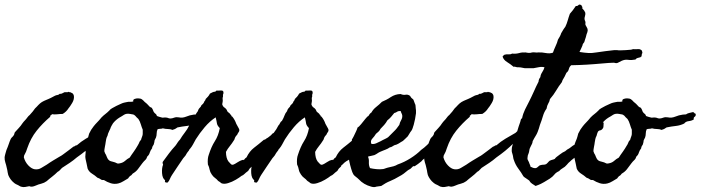

<svg xmlns="http://www.w3.org/2000/svg" viewBox="-50 -761 2992 820"><path d="M406.2 -224.6Q416 -212.4 415.5 -208Q415 -204.6 415 -197.3Q410.2 -191.9 407.2 -185.1Q404.8 -179.2 398.4 -173.8Q392.6 -169.9 388.2 -168.5Q382.3 -167 378.9 -162.1Q372.1 -159.7 369.1 -157.2Q365.7 -154.3 357.4 -155.3Q334 -131.8 315.9 -117.2Q297.9 -102.5 278.3 -88.9Q263.7 -76.2 247.6 -65.4Q231.4 -54.7 214.8 -43.9Q208.5 -37.6 206.1 -34.7Q202.6 -30.3 196.3 -27.3Q185.1 -16.1 172.4 -6.3Q166 -1.5 160.4 3.2Q154.8 7.8 149.4 12.7Q138.7 20.5 126.5 23.4Q113.8 26.4 103.5 31.2Q85 39.6 75.2 34.2L57.1 37.6Q49.8 39.1 39.1 36.1Q36.1 35.2 33.2 33.2Q31.7 32.2 30 31.2Q28.3 30.3 26.4 29.3Q16.6 25.4 11.2 21Q5.9 16.6 2 12.7Q-1 9.8 -4.9 4.4Q-8.8 -1 -10.7 -4.9Q-15.6 -12.7 -17.1 -23.9Q-18.6 -35.2 -21.5 -45.9Q-23.4 -55.7 -27.3 -67.4Q-30.8 -78.1 -30.3 -89.8Q-29.8 -93.8 -28.8 -97.7Q-27.8 -101.6 -26.9 -105L-22.5 -120.1Q-19.5 -127 -17.1 -133.3Q-14.6 -139.6 -12.7 -145.5Q-9.3 -156.2 -3.9 -168Q-1 -172.9 2.4 -175.8Q5.9 -178.7 8.8 -183.6Q10.3 -185.1 11.2 -189.5Q12.2 -194.3 13.7 -196.3L30.3 -214.4Q34.7 -219.2 38.6 -224.1Q42.5 -229 45.9 -234.4Q48.3 -237.8 51 -241Q53.7 -244.1 56.2 -246.6Q58.6 -249 61.3 -252.2Q64 -255.4 66.4 -258.8Q71.8 -266.1 74.7 -268.1Q77.1 -269.5 79.1 -272.5Q85 -278.3 89.8 -284.7Q94.7 -291 99.6 -297.9Q103 -301.3 106.7 -304.9Q110.4 -308.6 113.8 -312.5Q120.6 -319.8 128.9 -325.2Q138.2 -330.6 147 -334Q151.9 -335.9 156.7 -338.1Q161.6 -340.3 167 -342.8Q172.4 -345.2 176.3 -347.7Q180.2 -350.1 185.5 -352.5Q191.4 -355 196.3 -355.5Q200.7 -356 205.1 -360.4Q210.9 -359.4 215.8 -362.3Q220.7 -365.2 225.6 -367.2Q230.5 -367.7 234.9 -367.2Q239.3 -366.2 242.2 -369.1Q244.6 -367.2 248.5 -367.2Q252 -367.2 253.9 -365.2Q263.2 -362.8 265.6 -351.6Q267.6 -336.9 258.3 -321.3Q249 -305.7 242.2 -297.9Q233.9 -284.2 217.8 -274.4Q206.5 -274.4 193.8 -272.9Q180.7 -271.5 171.9 -273.4Q169.4 -269 166.5 -268.1Q162.6 -266.6 165 -262.7Q131.8 -234.4 106.4 -202.6Q81.1 -170.9 66.4 -127.9Q61 -110.4 56.6 -104Q51.8 -97.2 51.8 -88.9Q57.6 -68.4 71.3 -54.2Q85 -40 98.6 -38.1Q114.3 -36.1 126.5 -43.9Q139.2 -52.2 149.4 -57.6Q156.2 -62.5 163.1 -66.9Q169.9 -71.3 176.3 -75.2L204.1 -91.8Q208 -93.8 211.9 -96.2Q215.8 -98.6 219.7 -101.6Q231.4 -109.9 242.7 -118.7Q248 -122.6 253.2 -126.7Q258.3 -130.9 263.7 -134.8Q268.1 -135.3 271 -138.2Q273.4 -140.6 278.3 -140.6Q295.9 -156.2 316.4 -168.5Q336.9 -180.7 359.4 -193.4Q367.2 -201.2 373.5 -205.6Q379.9 -210 387.7 -217.8Q394.5 -217.8 397.5 -221.2Q400.4 -224.6 406.2 -224.6Z M820.3 -282.2Q825.2 -281.7 826.7 -278.3Q828.1 -275.4 832 -275.4Q834 -266.1 828.1 -262.5Q822.3 -258.8 824.2 -251Q815.4 -245.1 802.7 -243.7Q789.6 -242.2 783.2 -233.4Q766.1 -225.1 747.6 -223.1Q738.3 -222.2 728.3 -220.5Q718.3 -218.8 708 -216.8Q697.3 -209.5 694.8 -209Q691.4 -208.5 687.5 -206.1Q677.2 -210 667 -210Q656.7 -210 645.5 -212.9Q640.1 -210.9 634.3 -210.9Q628.4 -210.9 623 -209Q619.1 -200.2 619.1 -191.4Q619.1 -182.1 616.2 -173.8L610.4 -162.1L608.9 -152.8Q607.9 -147 606.4 -143.6Q604.5 -140.6 602.1 -136.7Q599.6 -132.8 599.6 -127.9Q592.8 -119.1 589.8 -109.9Q586.9 -99.1 579.1 -92.8Q576.2 -82.5 569.8 -77.1Q563.5 -71.3 557.6 -63.5Q546.9 -48.8 538.6 -38.1Q530.3 -27.3 516.6 -19.5Q511.7 -11.7 504.9 -8.8Q500 -3.9 497.1 1L477.5 12.7Q465.8 20 455.1 22.5Q438.5 26.4 422.9 21.5Q407.2 16.6 393.6 7.8Q384.3 8.8 379.4 4.4Q374.5 0.5 366.2 -2Q355.5 -11.7 342.8 -19.5Q329.6 -27.8 324.2 -41L319.8 -62.5Q317.9 -72.3 315.4 -82Q313.5 -90.3 314.9 -100.6Q316.4 -109.4 315.4 -120.1Q315.4 -125.5 315.4 -130.1Q315.4 -134.8 314.9 -138.2Q314.5 -145.5 319.3 -156.2Q322.3 -162.6 324.2 -168Q326.2 -173.3 327.1 -177.2Q328.1 -181.2 329.1 -184.8Q330.1 -188.5 331.1 -191.4Q332.5 -193.8 334 -196.5Q335.4 -199.2 336.9 -202.1Q338.4 -205.1 340.1 -207.8Q341.8 -210.4 343.8 -212.9Q349.6 -221.7 357.4 -230.5Q365.2 -239.3 373 -247.1Q378.4 -254.4 383.8 -259.8Q392.6 -268.6 400.4 -274.4Q408.2 -280.3 418 -290Q419.9 -293 422.9 -294.9L428.7 -298.8Q438.5 -304.7 446.8 -308.6Q455.1 -312.5 465.8 -317.4Q475.1 -321.8 481 -322.8Q484.9 -323.7 489 -324.5Q493.2 -325.2 498 -326.2H509.8Q515.1 -326.2 519.5 -328.1Q516.6 -335.9 526.4 -338.9Q536.1 -341.8 541 -340.8Q550.8 -340.8 556.6 -336.4Q562.5 -332 567.4 -326.2Q577.1 -319.3 588.9 -305.7Q591.3 -303.2 593.8 -302.7Q596.2 -302.2 598.6 -299.8Q602.5 -293.9 604 -289.1Q605.5 -283.2 610.4 -278.3Q613.3 -276.4 616.2 -273.4Q619.1 -270.5 620.1 -265.6Q630.4 -261.7 638.7 -259.8Q643.1 -257.8 648.9 -258.8Q654.3 -259.8 661.1 -258.8Q665.5 -258.3 669.9 -256.3Q673.8 -254.9 678.7 -254.9Q686 -255.4 694.8 -258.8Q703.1 -261.7 713.9 -259.8Q728.5 -256.3 744.6 -262.7Q760.7 -269.5 777.3 -271.5Q782.2 -271.5 784.2 -272Q786.1 -272.5 791 -272.5Q795.9 -276.4 803.7 -278.3Q811.5 -280.3 820.3 -282.2ZM541 -252.9Q531.2 -261.7 529.8 -264.2Q527.8 -267.1 526.4 -267.6Q522 -272 516.6 -272.5Q513.7 -272.9 511 -273.4Q508.3 -273.9 505.9 -274.4Q490.2 -277.3 480 -271Q475.1 -267.6 470 -264.6Q464.8 -261.7 460 -258.8Q444.3 -249 432.6 -234.4Q429.7 -229.5 426.3 -223.6Q422.9 -217.8 420.9 -210.9Q417 -203.1 414.1 -196.8Q411.1 -190.4 409.2 -181.6Q404.3 -172.4 403.3 -165.5Q402.8 -162.1 402.3 -159.4Q401.9 -156.7 401.4 -154.3Q400.9 -149.4 399.9 -144.3Q398.9 -139.2 397.9 -133.8Q395.5 -121.6 395.5 -115.2Q396.5 -112.3 398.4 -107.4Q400.4 -102.5 402.3 -100.6Q404.3 -95.7 406.7 -89.8Q409.2 -84 411.1 -81.1Q416.5 -74.2 423.8 -72.3Q427.7 -71.3 432.1 -70.1Q436.5 -68.8 441.4 -67.4Q452.1 -61.5 456.1 -62.5Q460.9 -63.5 461.9 -63.5Q475.1 -65.9 484.4 -74.2Q492.7 -82 503.9 -87.9Q507.8 -93.8 512 -100.1Q516.1 -106.4 521 -112.8Q525.9 -119.6 530 -126.2Q534.2 -132.8 538.1 -139.6Q540.5 -142.6 543 -148.4Q543.9 -150.9 544.9 -153.1Q545.9 -155.3 546.9 -157.2Q553.7 -165.5 553.2 -166Q552.7 -166.5 553.7 -168.9Q560.1 -183.6 559.6 -191.4Q559.1 -199.2 559.6 -207Q557.1 -212.4 555.2 -218.3Q553.2 -224.1 551.3 -230.5Q547.4 -243.7 541 -252.9Z M991.2 -77.1Q995.1 -82.5 997.1 -84.5Q999.5 -86.9 1002.9 -88.9Q1015.1 -114.7 1034.9 -129.9Q1054.7 -145 1077.1 -164.1Q1082 -164.1 1085.4 -167.5Q1088.9 -170.9 1093.8 -172.9Q1099.6 -178.2 1105 -181.6Q1109.4 -184.6 1112.3 -189.5Q1123.5 -194.8 1133.3 -204.1Q1143.6 -213.4 1153.3 -220.7Q1161.1 -222.7 1169.9 -218.8Q1173.8 -210.9 1172.9 -202.1Q1171.9 -193.4 1163.1 -192.4Q1160.2 -189.5 1156.7 -186.5Q1153.3 -183.6 1148.4 -182.6Q1138.7 -180.7 1135.7 -174.8Q1135.3 -165.5 1133.3 -163.6Q1131.3 -161.6 1130.9 -160.2Q1120.1 -142.1 1106.9 -129.2Q1093.8 -116.2 1082 -97.7Q1076.7 -94.2 1073.2 -86.9Q1055.7 -77.1 1047.4 -71.8Q1039.1 -66.4 1032.2 -58.6Q1026.4 -55.2 1026.4 -52.7Q1026.4 -50.8 1024.4 -48.8Q1014.6 -40.5 1013.2 -36.6Q1011.7 -32.7 1008.8 -30.3Q1003.9 -26.9 1000.2 -23.7Q996.6 -20.5 994.1 -18.1Q988.3 -12.2 981.4 -9.8Q973.1 -2.9 957 6.6Q940.9 16.1 923.8 21.2Q906.7 26.4 895.5 21.5L888.7 16.1Q886.7 14.6 881.8 11.7Q875.5 3.9 867.7 -1.5Q860.8 -6.3 854.5 -15.6Q847.2 -25.9 845.2 -36.6Q843.3 -47.9 837.9 -58.6Q835.4 -84 841.8 -100.6Q847.2 -117.2 853.5 -131.6Q859.9 -146 867.7 -158.2Q882.8 -181.6 888.7 -213.9Q877.9 -224.6 876.5 -233.9Q876 -238.8 874.5 -245.1Q873 -251.5 871.1 -259.8Q845.7 -243.2 824.2 -217.8Q802.7 -192.4 786.1 -166L774.4 -144.5Q769.5 -135.3 762.7 -127Q757.8 -122.1 757.8 -120.6Q757.8 -119.1 755.9 -117.2Q752 -112.3 749.5 -108.9Q747.1 -105.5 746.1 -103.5Q745.1 -101.6 744.1 -99.9Q743.2 -98.1 742.2 -96.7Q739.3 -92.8 737.3 -90.8Q735.4 -88.9 732.4 -85Q718.8 -65.4 707.5 -48.3L684.6 -13.7Q679.2 -5.4 675.8 2.9Q672.4 11.7 666 18.6Q656.2 19.5 654.8 15.6Q653.3 11.7 655.3 8.8Q643.6 1 642.1 -21.5Q640.6 -43.9 646.5 -57.6Q643.6 -66.4 644.5 -67.4Q645.5 -68.4 645.5 -70.3Q658.2 -87.9 671.4 -105.5Q684.6 -123 699.2 -138.7Q701.7 -142.1 704.1 -145.5Q706.5 -148.9 708.5 -152.3Q713.4 -159.7 718.8 -165Q727.1 -179.2 738.8 -194.3Q750.5 -209 757.8 -224.6Q763.2 -230 765.1 -235.4Q767.6 -241.2 773.4 -245.1Q776.9 -251 779.5 -256.6Q782.2 -262.2 784.2 -267.6Q787.1 -276.9 794.9 -286.1Q796.9 -293 799.8 -296.9Q802.7 -300.8 807.6 -305.7Q808.1 -310.1 813 -314Q817.9 -317.9 820.3 -322.3Q822.8 -329.1 825.2 -331.1Q828.1 -333.5 828.1 -337.9Q833 -342.8 837.9 -348.1Q842.8 -353.5 846.7 -361.3Q860.4 -369.1 865.7 -369.1Q871.1 -369.1 874 -374Q877.9 -374 882.6 -374Q887.2 -374 892.6 -374.5Q903.8 -375.5 904.3 -367.2Q904.8 -365.2 904.3 -362.3Q903.8 -360.8 903.3 -359.4Q902.8 -357.9 902.3 -356.4Q902.8 -347.7 902.3 -347.2Q901.4 -346.2 901.4 -345.7Q900.4 -341.8 900.9 -338.9Q901.4 -336.4 901.4 -330.1Q900.9 -326.2 900.4 -323.2Q899.9 -320.3 899.4 -317.9Q898.4 -313 903.3 -306.6Q905.8 -303.2 909.2 -301.3Q912.6 -299.3 916 -294.9Q918.5 -292.5 919.4 -289.1Q920.4 -285.6 922.9 -283.2Q924.8 -280.8 928.7 -278.3Q932.6 -275.9 934.6 -271.5Q939.9 -267.6 938 -266.6Q936.5 -265.6 942.4 -262.7Q953.6 -248.5 959 -232.4Q965.3 -220.2 969.7 -212.9Q974.6 -205.1 969.7 -197.3Q966.8 -194.3 962.9 -185.5Q958.5 -181.2 955.1 -175.8Q953.1 -172.4 952.1 -168.5Q951.7 -165 949.2 -162.1Q940.4 -147.9 931.2 -136.7Q921.9 -125.5 915 -112.3Q915.5 -84.5 925.8 -71.3Q937.5 -57.6 940.4 -57.6Q946.8 -56.6 954.1 -61.5L966.8 -69.3Q968.8 -70.3 970.5 -71.3Q972.2 -72.3 973.6 -73.2Q976.6 -75.2 980.5 -76.2Q990.7 -79.6 990.2 -78.6Q989.7 -77.1 991.2 -77.1Z M1372.1 -77.1Q1376 -82.5 1377.9 -84.5Q1380.4 -86.9 1383.8 -88.9Q1396 -114.7 1415.8 -129.9Q1435.5 -145 1458 -164.1Q1462.9 -164.1 1466.3 -167.5Q1469.7 -170.9 1474.6 -172.9Q1480.5 -178.2 1485.8 -181.6Q1490.2 -184.6 1493.2 -189.5Q1504.4 -194.8 1514.2 -204.1Q1524.4 -213.4 1534.2 -220.7Q1542 -222.7 1550.8 -218.8Q1554.7 -210.9 1553.7 -202.1Q1552.7 -193.4 1543.9 -192.4Q1541 -189.5 1537.6 -186.5Q1534.2 -183.6 1529.3 -182.6Q1519.5 -180.7 1516.6 -174.8Q1516.1 -165.5 1514.2 -163.6Q1512.2 -161.6 1511.7 -160.2Q1501 -142.1 1487.8 -129.2Q1474.6 -116.2 1462.9 -97.7Q1457.5 -94.2 1454.1 -86.9Q1436.5 -77.1 1428.2 -71.8Q1419.9 -66.4 1413.1 -58.6Q1407.2 -55.2 1407.2 -52.7Q1407.2 -50.8 1405.3 -48.8Q1395.5 -40.5 1394 -36.6Q1392.6 -32.7 1389.6 -30.3Q1384.8 -26.9 1381.1 -23.7Q1377.4 -20.5 1375 -18.1Q1369.1 -12.2 1362.3 -9.8Q1354 -2.9 1337.9 6.6Q1321.8 16.1 1304.7 21.2Q1287.6 26.4 1276.4 21.5L1269.5 16.1Q1267.6 14.6 1262.7 11.7Q1256.3 3.9 1248.5 -1.5Q1241.7 -6.3 1235.4 -15.6Q1228 -25.9 1226.1 -36.6Q1224.1 -47.9 1218.8 -58.6Q1216.3 -84 1222.7 -100.6Q1228 -117.2 1234.4 -131.6Q1240.7 -146 1248.5 -158.2Q1263.7 -181.6 1269.5 -213.9Q1258.8 -224.6 1257.3 -233.9Q1256.8 -238.8 1255.4 -245.1Q1253.9 -251.5 1252 -259.8Q1226.6 -243.2 1205.1 -217.8Q1183.6 -192.4 1167 -166L1155.3 -144.5Q1150.4 -135.3 1143.6 -127Q1138.7 -122.1 1138.7 -120.6Q1138.7 -119.1 1136.7 -117.2Q1132.8 -112.3 1130.4 -108.9Q1127.9 -105.5 1127 -103.5Q1126 -101.6 1125 -99.9Q1124 -98.1 1123 -96.7Q1120.1 -92.8 1118.2 -90.8Q1116.2 -88.9 1113.3 -85Q1099.6 -65.4 1088.4 -48.3L1065.4 -13.7Q1060.1 -5.4 1056.6 2.9Q1053.2 11.7 1046.9 18.6Q1037.1 19.5 1035.6 15.6Q1034.2 11.7 1036.1 8.8Q1024.4 1 1022.9 -21.5Q1021.5 -43.9 1027.3 -57.6Q1024.4 -66.4 1025.4 -67.4Q1026.4 -68.4 1026.4 -70.3Q1039.1 -87.9 1052.2 -105.5Q1065.4 -123 1080.1 -138.7Q1082.5 -142.1 1085 -145.5Q1087.4 -148.9 1089.4 -152.3Q1094.2 -159.7 1099.6 -165Q1107.9 -179.2 1119.6 -194.3Q1131.3 -209 1138.7 -224.6Q1144 -230 1146 -235.4Q1148.4 -241.2 1154.3 -245.1Q1157.7 -251 1160.4 -256.6Q1163.1 -262.2 1165 -267.6Q1168 -276.9 1175.8 -286.1Q1177.7 -293 1180.7 -296.9Q1183.6 -300.8 1188.5 -305.7Q1189 -310.1 1193.8 -314Q1198.7 -317.9 1201.2 -322.3Q1203.6 -329.1 1206.1 -331.1Q1209 -333.5 1209 -337.9Q1213.9 -342.8 1218.8 -348.1Q1223.6 -353.5 1227.5 -361.3Q1241.2 -369.1 1246.6 -369.1Q1252 -369.1 1254.9 -374Q1258.8 -374 1263.4 -374Q1268.1 -374 1273.4 -374.5Q1284.7 -375.5 1285.2 -367.2Q1285.6 -365.2 1285.2 -362.3Q1284.7 -360.8 1284.2 -359.4Q1283.7 -357.9 1283.2 -356.4Q1283.7 -347.7 1283.2 -347.2Q1282.2 -346.2 1282.2 -345.7Q1281.2 -341.8 1281.7 -338.9Q1282.2 -336.4 1282.2 -330.1Q1281.7 -326.2 1281.2 -323.2Q1280.8 -320.3 1280.3 -317.9Q1279.3 -313 1284.2 -306.6Q1286.6 -303.2 1290 -301.3Q1293.5 -299.3 1296.9 -294.9Q1299.3 -292.5 1300.3 -289.1Q1301.3 -285.6 1303.7 -283.2Q1305.7 -280.8 1309.6 -278.3Q1313.5 -275.9 1315.4 -271.5Q1320.8 -267.6 1318.8 -266.6Q1317.4 -265.6 1323.2 -262.7Q1334.5 -248.5 1339.8 -232.4Q1346.2 -220.2 1350.6 -212.9Q1355.5 -205.1 1350.6 -197.3Q1347.7 -194.3 1343.8 -185.5Q1339.4 -181.2 1335.9 -175.8Q1334 -172.4 1333 -168.5Q1332.5 -165 1330.1 -162.1Q1321.3 -147.9 1312 -136.7Q1302.7 -125.5 1295.9 -112.3Q1296.4 -84.5 1306.6 -71.3Q1318.4 -57.6 1321.3 -57.6Q1327.6 -56.6 1335 -61.5L1347.7 -69.3Q1349.6 -70.3 1351.3 -71.3Q1353 -72.3 1354.5 -73.2Q1357.4 -75.2 1361.3 -76.2Q1371.6 -79.6 1371.1 -78.6Q1370.6 -77.1 1372.1 -77.1Z M1476.6 -215.8Q1482.9 -219.2 1492.2 -230.7Q1501.5 -242.2 1510.3 -253.2Q1519 -264.2 1523.4 -265.6Q1526.4 -270.5 1528.8 -273.9Q1531.2 -277.3 1536.1 -280.3Q1543.9 -294.4 1556.6 -304.2Q1569.8 -314.5 1581.1 -326.2Q1590.3 -330.1 1599.9 -335Q1609.4 -339.8 1618.7 -346.2Q1637.7 -358.9 1661.1 -359.4Q1671.9 -354.5 1682.1 -356.4Q1691.9 -358.4 1701.2 -351.6Q1706.5 -342.3 1710 -340.3Q1713.4 -338.4 1715.8 -335Q1719.7 -322.8 1721.7 -318.8Q1724.1 -314.9 1724.6 -310.5Q1725.1 -303.2 1725.6 -298.1Q1726.1 -293 1726.6 -289.6Q1727.1 -283.2 1726.6 -277.3Q1723.6 -252.4 1716.8 -227.5Q1715.8 -224.6 1714.8 -221.7Q1713.9 -218.8 1712.9 -215.3Q1710.9 -209 1708 -204.1Q1700.7 -194.8 1697.8 -189Q1693.4 -181.2 1691.4 -178.7Q1685.5 -172.9 1680.4 -168Q1675.3 -163.1 1670.9 -159.2Q1666.5 -156.7 1662.1 -154.1Q1657.7 -151.4 1653.3 -148.4Q1645 -143.1 1633.8 -140.6L1625 -135.3Q1620.6 -132.3 1615.2 -131.8Q1606.4 -125.5 1595.7 -121.6Q1590.8 -119.6 1585.7 -117.7Q1580.6 -115.7 1575.2 -113.3Q1567.9 -110.4 1562.5 -106.4Q1557.1 -102.5 1548.8 -98.6Q1544.4 -97.2 1534.7 -95.2Q1525.4 -93.8 1521.5 -91.8Q1526.4 -82 1525.4 -67.4Q1524.9 -53.7 1530.3 -43Q1543 -40 1558.1 -38.6Q1573.2 -37.1 1586.9 -39.1Q1589.4 -39.6 1592 -40.5Q1594.7 -41.5 1597.7 -42.5Q1600.6 -43.5 1603.5 -44.4Q1606.4 -45.4 1609.4 -45.9Q1620.1 -47.9 1630.4 -50.8Q1640.6 -53.7 1648.4 -58.6Q1676.8 -68.4 1703.1 -85Q1729.5 -101.6 1749 -121.1Q1760.7 -128.9 1774.9 -142.6Q1789.1 -156.2 1796.9 -168Q1811.5 -183.6 1822.8 -192.4Q1834 -201.2 1843.8 -200.2Q1851.6 -200.2 1858.9 -190.9Q1866.2 -181.6 1857.4 -170.9Q1848.1 -165 1836.9 -153.3Q1826.2 -141.6 1814.5 -136.7Q1806.2 -131.3 1792.5 -115.2Q1779.3 -100.1 1770.5 -91.8Q1768.6 -89.8 1766.1 -87.4Q1763.7 -85 1760.3 -82.5Q1753.9 -77.6 1750 -72.3Q1734.9 -59.6 1720.7 -50.8Q1715.3 -52.7 1711.9 -48.8Q1707.5 -43.5 1704.1 -41Q1702.6 -40 1701.2 -39.1Q1699.7 -38.1 1697.8 -37.1Q1695.8 -36.1 1694.3 -35.2Q1692.9 -34.2 1691.4 -33.2Q1683.6 -26.4 1674.3 -19.5Q1665 -12.7 1655.3 -7.8Q1645.5 -2 1635.7 3.2Q1626 8.3 1616.2 12.2Q1606.4 16.1 1596.9 21.5Q1587.4 26.9 1578.1 33.2L1567.4 34.7Q1564.9 35.2 1562.5 35.4Q1560.1 35.6 1557.6 36.1Q1552.2 38.1 1547.4 38.1Q1542.5 38.1 1535.2 36.1Q1502.9 27.3 1482.4 4.9Q1479.5 2 1476.3 -0.7Q1473.1 -3.4 1469.7 -5.9Q1461.9 -11.7 1459 -16.6Q1454.6 -23.9 1450 -39.6Q1445.3 -55.2 1441.9 -71.5Q1438.5 -87.9 1438.5 -96.7Q1441.4 -102.5 1444.8 -116.9Q1448.2 -131.3 1450.7 -145.8Q1453.1 -160.2 1453.1 -166Q1455.1 -168 1460.7 -179Q1466.3 -189.9 1471.4 -201.4Q1476.6 -212.9 1476.6 -215.8ZM1633.8 -278.3Q1627 -269.5 1620.1 -261.7Q1613.3 -253.9 1604.5 -247.1Q1598.6 -236.3 1590.8 -227.5Q1583 -218.8 1575.2 -210.9Q1571.3 -203.1 1566.4 -198.7Q1561.5 -194.3 1555.7 -189.5Q1549.3 -178.7 1540 -168.9Q1530.8 -159.2 1536.1 -146.5Q1546.9 -144.5 1557.6 -149.4Q1568.4 -154.3 1576.2 -158.2Q1580.1 -160.6 1584.2 -162.6Q1588.4 -164.6 1592.3 -166.5Q1596.2 -168.5 1600.1 -170.4Q1604 -172.4 1607.4 -174.8L1632.8 -200.2Q1638.7 -205.6 1644.5 -212.9Q1647 -216.3 1649.7 -220Q1652.3 -223.6 1655.3 -227.5Q1657.7 -238.3 1663.1 -247.6Q1668.9 -257.3 1668 -267.6Q1667.5 -272 1664.6 -277.8Q1661.6 -283.7 1661.1 -287.1Q1650.9 -287.1 1646 -283.7Q1643.6 -281.7 1640.4 -280.5Q1637.2 -279.3 1633.8 -278.3Z M2198.2 -224.6Q2208 -212.4 2207.5 -208Q2207 -204.6 2207 -197.3Q2202.1 -191.9 2199.2 -185.1Q2196.8 -179.2 2190.4 -173.8Q2184.6 -169.9 2180.2 -168.5Q2174.3 -167 2170.9 -162.1Q2164.1 -159.7 2161.1 -157.2Q2157.7 -154.3 2149.4 -155.3Q2126 -131.8 2107.9 -117.2Q2089.8 -102.5 2070.3 -88.9Q2055.7 -76.2 2039.6 -65.4Q2023.4 -54.7 2006.8 -43.9Q2000.5 -37.6 1998 -34.7Q1994.6 -30.3 1988.3 -27.3Q1977.1 -16.1 1964.4 -6.3Q1958 -1.5 1952.4 3.2Q1946.8 7.8 1941.4 12.7Q1930.7 20.5 1918.5 23.4Q1905.8 26.4 1895.5 31.2Q1877 39.6 1867.2 34.2L1849.1 37.6Q1841.8 39.1 1831.1 36.1Q1828.1 35.2 1825.2 33.2Q1823.7 32.2 1822 31.2Q1820.3 30.3 1818.4 29.3Q1808.6 25.4 1803.2 21Q1797.9 16.6 1793.9 12.7Q1791 9.8 1787.1 4.4Q1783.2 -1 1781.2 -4.9Q1776.4 -12.7 1774.9 -23.9Q1773.4 -35.2 1770.5 -45.9Q1768.6 -55.7 1764.6 -67.4Q1761.2 -78.1 1761.7 -89.8Q1762.2 -93.8 1763.2 -97.7Q1764.2 -101.6 1765.1 -105L1769.5 -120.1Q1772.5 -127 1774.9 -133.3Q1777.3 -139.6 1779.3 -145.5Q1782.7 -156.2 1788.1 -168Q1791 -172.9 1794.4 -175.8Q1797.9 -178.7 1800.8 -183.6Q1802.2 -185.1 1803.2 -189.5Q1804.2 -194.3 1805.7 -196.3L1822.3 -214.4Q1826.7 -219.2 1830.6 -224.1Q1834.5 -229 1837.9 -234.4Q1840.3 -237.8 1843 -241Q1845.7 -244.1 1848.1 -246.6Q1850.6 -249 1853.3 -252.2Q1856 -255.4 1858.4 -258.8Q1863.8 -266.1 1866.7 -268.1Q1869.1 -269.5 1871.1 -272.5Q1877 -278.3 1881.8 -284.7Q1886.7 -291 1891.6 -297.9Q1895 -301.3 1898.7 -304.9Q1902.3 -308.6 1905.8 -312.5Q1912.6 -319.8 1920.9 -325.2Q1930.2 -330.6 1939 -334Q1943.8 -335.9 1948.7 -338.1Q1953.6 -340.3 1959 -342.8Q1964.4 -345.2 1968.3 -347.7Q1972.2 -350.1 1977.5 -352.5Q1983.4 -355 1988.3 -355.5Q1992.7 -356 1997.1 -360.4Q2002.9 -359.4 2007.8 -362.3Q2012.7 -365.2 2017.6 -367.2Q2022.5 -367.7 2026.9 -367.2Q2031.2 -366.2 2034.2 -369.1Q2036.6 -367.2 2040.5 -367.2Q2043.9 -367.2 2045.9 -365.2Q2055.2 -362.8 2057.6 -351.6Q2059.6 -336.9 2050.3 -321.3Q2041 -305.7 2034.2 -297.9Q2025.9 -284.2 2009.8 -274.4Q1998.5 -274.4 1985.8 -272.9Q1972.7 -271.5 1963.9 -273.4Q1961.4 -269 1958.5 -268.1Q1954.6 -266.6 1957 -262.7Q1923.8 -234.4 1898.4 -202.6Q1873 -170.9 1858.4 -127.9Q1853 -110.4 1848.6 -104Q1843.8 -97.2 1843.8 -88.9Q1849.6 -68.4 1863.3 -54.2Q1877 -40 1890.6 -38.1Q1906.2 -36.1 1918.5 -43.9Q1931.2 -52.2 1941.4 -57.6Q1948.2 -62.5 1955.1 -66.9Q1961.9 -71.3 1968.3 -75.2L1996.1 -91.8Q2000 -93.8 2003.9 -96.2Q2007.8 -98.6 2011.7 -101.6Q2023.4 -109.9 2034.7 -118.7Q2040 -122.6 2045.2 -126.7Q2050.3 -130.9 2055.7 -134.8Q2060.1 -135.3 2063 -138.2Q2065.4 -140.6 2070.3 -140.6Q2087.9 -156.2 2108.4 -168.5Q2128.9 -180.7 2151.4 -193.4Q2159.2 -201.2 2165.5 -205.6Q2171.9 -210 2179.7 -217.8Q2186.5 -217.8 2189.5 -221.2Q2192.4 -224.6 2198.2 -224.6Z M2424.8 -539.1Q2446.3 -535.6 2462.2 -534.7Q2478 -533.7 2497.1 -537.1L2535.6 -542.5Q2551.3 -544.4 2573.2 -546.9Q2579.1 -547.4 2585.4 -546.9Q2588.9 -546.4 2591.8 -546.1Q2594.7 -545.9 2597.7 -545.9Q2610.4 -545.9 2622.6 -546.9Q2634.8 -547.9 2645.5 -548.8Q2647.5 -549.3 2649.2 -549.8Q2650.9 -550.3 2652.3 -550.8Q2655.3 -551.8 2658.2 -550.8Q2662.6 -550.8 2667 -550.8Q2671.4 -550.8 2675.8 -551.3Q2684.6 -551.8 2691.4 -544.9Q2694.3 -535.2 2693.4 -534.2Q2691.9 -532.7 2691.4 -531.2Q2690.4 -518.6 2688 -518.6Q2685.5 -518.6 2685.5 -516.6Q2677.7 -514.6 2672.4 -513.2Q2667 -511.7 2664.1 -506.8Q2647.5 -503.4 2633.3 -505.4Q2619.1 -507.8 2604.5 -501Q2597.2 -497.6 2590.3 -493.7Q2583.5 -489.3 2572.3 -493.2Q2562.5 -493.2 2549.8 -492.2Q2537.1 -491.2 2525.4 -490.2Q2508.8 -488.8 2488 -487.1Q2467.3 -485.4 2456.1 -484.9Q2445.3 -484.4 2425.3 -483.4Q2405.3 -482.4 2389.6 -482.4Q2381.8 -476.1 2379.4 -465.8Q2377 -456.1 2369.1 -450.2Q2360.4 -430.7 2356.4 -425.3Q2352.1 -419.4 2349.6 -410.2Q2335.9 -392.6 2324.7 -373.5Q2314.5 -356 2298.8 -337.9Q2296.9 -327.1 2291.5 -318.8Q2286.6 -311 2284.2 -296.9Q2273.9 -283.2 2268.6 -264.6Q2266.1 -255.9 2262.9 -246.6Q2259.8 -237.3 2255.9 -227.5Q2253.9 -219.7 2251.5 -212.4Q2249 -205.1 2246.1 -197.3Q2242.7 -188.5 2236.8 -179.2Q2234.4 -175.3 2231.7 -170.7Q2229 -166 2226.6 -161.1Q2224.6 -159.2 2224.6 -155.8Q2224.6 -153.3 2223.6 -150.4Q2222.2 -147 2220.7 -143.8Q2219.2 -140.6 2217.8 -138.2Q2215.8 -134.8 2212.9 -127.9Q2211.4 -124.5 2210.4 -117.7Q2209.5 -110.8 2208 -107.4Q2207.5 -106 2207 -104.5Q2206.5 -103 2206.1 -102.1Q2205.6 -101.1 2205.1 -99.6Q2204.6 -98.1 2204.1 -96.7Q2201.2 -83 2204.1 -78.1Q2207 -73.2 2209 -68.4Q2210 -65.4 2210.9 -63Q2211.9 -60.5 2212.9 -58.1Q2215.3 -53.7 2215.8 -48.8Q2218.3 -47.9 2220.7 -46.9Q2223.1 -45.9 2225.1 -44.9Q2229 -43 2234.4 -43Q2240.7 -42 2247.1 -48.3Q2253.9 -55.2 2258.8 -55.7Q2264.6 -57.6 2272 -57.6Q2278.3 -57.6 2283.2 -60.5Q2286.1 -63 2288.6 -65.4Q2291 -67.9 2293 -70.3Q2295.9 -74.7 2303.7 -77.1Q2319.3 -81.1 2320.3 -83.5Q2320.8 -85.4 2327.1 -90.8Q2330.6 -93.3 2333.7 -95.7Q2336.9 -98.1 2339.4 -100.1Q2343.3 -103.5 2352.5 -109.4Q2362.3 -114.3 2363.8 -115.2Q2365.2 -116.2 2372.1 -122.1Q2377 -124.5 2381.1 -127.2Q2385.3 -129.9 2388.7 -132.8Q2394 -137.7 2404.3 -143.6Q2416 -148.4 2417.2 -149.7Q2418.5 -150.9 2418.9 -152.8Q2419.4 -154.8 2429.7 -161.1Q2433.1 -168.5 2438.5 -173.8Q2440.9 -176.3 2443.8 -179.4Q2446.8 -182.6 2450.2 -186.5Q2456.5 -193.8 2462.4 -198.2Q2469.2 -203.6 2473.6 -208Q2475.6 -209.5 2478.5 -212.4Q2481.4 -215.3 2485.4 -215.8Q2488.3 -218.3 2490.5 -220.2Q2492.7 -222.2 2494.6 -224.1Q2496.6 -226.1 2499.3 -228.5Q2502 -231 2505.9 -234.4L2510.7 -239.3Q2514.2 -242.7 2515.6 -243.2Q2520 -243.2 2522 -240.2Q2524.4 -237.3 2528.3 -237.3Q2527.8 -231 2527.6 -227.1Q2527.3 -223.1 2527.3 -221.2Q2527.3 -217.3 2525.4 -213.9Q2519.5 -204.6 2512.2 -204.1Q2504.9 -203.1 2501 -193.4Q2498 -195.3 2493.7 -194.3Q2489.3 -193.4 2487.3 -191.4Q2489.3 -188 2489.3 -184.6Q2489.3 -182.6 2490.2 -177.7Q2472.2 -159.7 2466.8 -149.4Q2454.6 -136.7 2454.1 -135.3L2453.1 -133.8L2445.3 -126Q2431.6 -115.2 2424.8 -105.5Q2418.5 -96.2 2404.3 -87.9Q2393.6 -80.1 2389.6 -76.2Q2387.7 -74.2 2384.8 -71.5Q2381.8 -68.8 2377.9 -65.4Q2375.5 -63 2370.6 -57.1Q2365.7 -51.3 2362.3 -48.8Q2356 -43.9 2349.1 -40Q2343.8 -37.1 2337.9 -30.3Q2323.7 -23.9 2316.9 -14.6Q2310.5 -6.3 2297.9 2Q2289.1 7.8 2273.9 16.6Q2258.8 25.4 2248 29.3Q2246.6 29.8 2245.1 30.3Q2243.7 30.8 2242.7 31.2Q2241.7 31.7 2240.2 32.2Q2238.8 32.7 2237.3 33.2Q2229.5 28.3 2222.2 23.4Q2214.8 18.6 2210 9.8Q2200.7 2.9 2195.8 0Q2189.9 -3.4 2185.5 -7.8Q2180.7 -16.1 2175.3 -24.4Q2169.9 -32.7 2163.6 -41Q2150.9 -58.1 2144.5 -78.1Q2143.1 -80.6 2142.1 -86.4L2140.6 -95.7Q2139.6 -99.6 2138.7 -103Q2137.7 -106.4 2136.7 -109.4Q2134.8 -114.3 2135.7 -124Q2135.7 -130.9 2137.7 -136.7Q2138.7 -140.1 2139.6 -143.8Q2140.6 -147.5 2141.6 -151.4Q2143.6 -157.7 2146 -163.8Q2148.4 -169.9 2150.9 -175.8Q2156.7 -189 2159.2 -201.2Q2165 -221.7 2171.9 -240.2Q2173.3 -243.7 2174.3 -249.5Q2174.8 -253.9 2179.7 -255.9Q2183.6 -275.4 2192.4 -293.5Q2201.2 -311.5 2210 -328.1Q2215.3 -338.4 2220.2 -348.9Q2225.1 -359.4 2230 -370.1Q2234.9 -380.9 2239.7 -391.4Q2244.6 -401.9 2250 -412.1Q2250.5 -422.9 2257.8 -431.6Q2258.3 -441.4 2265.6 -452.6Q2272.9 -463.9 2275.4 -473.6Q2264.6 -476.6 2251.5 -474.1Q2238.3 -471.7 2228.5 -469.7Q2210.9 -469.2 2191.4 -469.7Q2188 -470.2 2184.8 -470.9Q2181.6 -471.7 2178.2 -472.2Q2171.9 -473.6 2166 -473.6Q2157.2 -473.1 2152.8 -475.1Q2147.9 -477.5 2143.6 -475.6Q2129.9 -487.3 2115.5 -496.1Q2101.1 -504.9 2096.7 -518.6Q2096.7 -521.5 2099.6 -523.4Q2103.5 -526.4 2104.5 -527.3Q2112.8 -529.8 2122.1 -528.8Q2131.3 -528.3 2137.7 -532.2Q2151.9 -530.3 2166.5 -534.2Q2179.7 -538.1 2194.3 -537.1Q2196.3 -537.1 2200.2 -536.1Q2204.1 -535.2 2206.1 -535.2Q2210.9 -534.7 2214.4 -535.2Q2216.3 -535.6 2218.3 -536.1Q2220.2 -536.6 2222.7 -537.1Q2228.5 -538.1 2235.4 -537.1Q2242.2 -536.1 2249 -537.1Q2263.2 -538.1 2279.8 -534.7Q2297.9 -531.2 2311.5 -536.1Q2314 -543 2316.7 -550Q2319.3 -557.1 2322.8 -564Q2329.6 -578.1 2333 -591.8Q2336.9 -597.7 2340.8 -605Q2344.7 -612.3 2346.7 -619.1L2356 -634.8Q2357.9 -637.7 2359.9 -640.6Q2361.8 -643.6 2364.3 -646.5Q2371.1 -660.6 2374.5 -673.3Q2376.5 -680.2 2378.7 -687.3Q2380.9 -694.3 2383.8 -702.1Q2390.1 -709 2396.5 -717.3Q2402.8 -725.6 2409.2 -735.4Q2416.5 -734.4 2420.4 -739.3Q2424.8 -744.1 2433.6 -738.3Q2433.6 -735.4 2436 -732.9Q2438.5 -730.5 2436.5 -725.6Q2446.3 -715.8 2449.2 -708Q2451.2 -700.2 2447.8 -689.9Q2444.3 -679.7 2449.2 -670.9Q2451.2 -666.5 2450.2 -661.6Q2449.2 -656.2 2451.2 -653.3Q2453.6 -647.9 2456.5 -643.6Q2460 -638.7 2460 -630.9Q2460 -627.9 2458.5 -623.5Q2457 -619.1 2455.1 -614.3Q2451.7 -599.6 2449.2 -593.8Q2448.2 -590.8 2447.3 -587.6Q2446.3 -584.5 2445.3 -581.1Q2438.5 -572.8 2438.5 -570.8Q2438.5 -569.3 2437.5 -566.4Q2436 -563.5 2434.6 -559.8Q2433.1 -556.2 2431.2 -552.2Q2429.2 -548.3 2427.7 -544.9Q2426.3 -541.5 2424.8 -539.1Z M2909.2 -282.2Q2914.1 -281.7 2915.5 -278.3Q2917 -275.4 2920.9 -275.4Q2922.9 -266.1 2917 -262.5Q2911.1 -258.8 2913.1 -251Q2904.3 -245.1 2891.6 -243.7Q2878.4 -242.2 2872.1 -233.4Q2855 -225.1 2836.4 -223.1Q2827.1 -222.2 2817.1 -220.5Q2807.1 -218.8 2796.9 -216.8Q2786.1 -209.5 2783.7 -209Q2780.3 -208.5 2776.4 -206.1Q2766.1 -210 2755.9 -210Q2745.6 -210 2734.4 -212.9Q2729 -210.9 2723.1 -210.9Q2717.3 -210.9 2711.9 -209Q2708 -200.2 2708 -191.4Q2708 -182.1 2705.1 -173.8L2699.2 -162.1L2697.8 -152.8Q2696.8 -147 2695.3 -143.6Q2693.4 -140.6 2690.9 -136.7Q2688.5 -132.8 2688.5 -127.9Q2681.6 -119.1 2678.7 -109.9Q2675.8 -99.1 2668 -92.8Q2665 -82.5 2658.7 -77.1Q2652.3 -71.3 2646.5 -63.5Q2635.7 -48.8 2627.4 -38.1Q2619.1 -27.3 2605.5 -19.5Q2600.6 -11.7 2593.8 -8.8Q2588.9 -3.9 2585.9 1L2566.4 12.7Q2554.7 20 2543.9 22.5Q2527.3 26.4 2511.7 21.5Q2496.1 16.6 2482.4 7.8Q2473.1 8.8 2468.3 4.4Q2463.4 0.5 2455.1 -2Q2444.3 -11.7 2431.6 -19.5Q2418.5 -27.8 2413.1 -41L2408.7 -62.5Q2406.7 -72.3 2404.3 -82Q2402.3 -90.3 2403.8 -100.6Q2405.3 -109.4 2404.3 -120.1Q2404.3 -125.5 2404.3 -130.1Q2404.3 -134.8 2403.8 -138.2Q2403.3 -145.5 2408.2 -156.2Q2411.1 -162.6 2413.1 -168Q2415 -173.3 2416 -177.2Q2417 -181.2 2418 -184.8Q2418.9 -188.5 2419.9 -191.4Q2421.4 -193.8 2422.9 -196.5Q2424.3 -199.2 2425.8 -202.1Q2427.2 -205.1 2429 -207.8Q2430.7 -210.4 2432.6 -212.9Q2438.5 -221.7 2446.3 -230.5Q2454.1 -239.3 2461.9 -247.1Q2467.3 -254.4 2472.7 -259.8Q2481.4 -268.6 2489.3 -274.4Q2497.1 -280.3 2506.8 -290Q2508.8 -293 2511.7 -294.9L2517.6 -298.8Q2527.3 -304.7 2535.6 -308.6Q2543.9 -312.5 2554.7 -317.4Q2564 -321.8 2569.8 -322.8Q2573.7 -323.7 2577.9 -324.5Q2582 -325.2 2586.9 -326.2H2598.6Q2604 -326.2 2608.4 -328.1Q2605.5 -335.9 2615.2 -338.9Q2625 -341.8 2629.9 -340.8Q2639.6 -340.8 2645.5 -336.4Q2651.4 -332 2656.2 -326.2Q2666 -319.3 2677.7 -305.7Q2680.2 -303.2 2682.6 -302.7Q2685.1 -302.2 2687.5 -299.8Q2691.4 -293.9 2692.9 -289.1Q2694.3 -283.2 2699.2 -278.3Q2702.1 -276.4 2705.1 -273.4Q2708 -270.5 2709 -265.6Q2719.2 -261.7 2727.5 -259.8Q2731.9 -257.8 2737.8 -258.8Q2743.2 -259.8 2750 -258.8Q2754.4 -258.3 2758.8 -256.3Q2762.7 -254.9 2767.6 -254.9Q2774.9 -255.4 2783.7 -258.8Q2792 -261.7 2802.7 -259.8Q2817.4 -256.3 2833.5 -262.7Q2849.6 -269.5 2866.2 -271.5Q2871.1 -271.5 2873 -272Q2875 -272.5 2879.9 -272.5Q2884.8 -276.4 2892.6 -278.3Q2900.4 -280.3 2909.2 -282.2ZM2629.9 -252.9Q2620.1 -261.7 2618.7 -264.2Q2616.7 -267.1 2615.2 -267.6Q2610.8 -272 2605.5 -272.5Q2602.5 -272.9 2599.9 -273.4Q2597.2 -273.9 2594.7 -274.4Q2579.1 -277.3 2568.8 -271Q2564 -267.6 2558.8 -264.6Q2553.7 -261.7 2548.8 -258.8Q2533.2 -249 2521.5 -234.4Q2518.6 -229.5 2515.1 -223.6Q2511.7 -217.8 2509.8 -210.9Q2505.9 -203.1 2502.9 -196.8Q2500 -190.4 2498 -181.6Q2493.2 -172.4 2492.2 -165.5Q2491.7 -162.1 2491.2 -159.4Q2490.7 -156.7 2490.2 -154.3Q2489.7 -149.4 2488.8 -144.3Q2487.8 -139.2 2486.8 -133.8Q2484.4 -121.6 2484.4 -115.2Q2485.4 -112.3 2487.3 -107.4Q2489.3 -102.5 2491.2 -100.6Q2493.2 -95.7 2495.6 -89.8Q2498 -84 2500 -81.1Q2505.4 -74.2 2512.7 -72.3Q2516.6 -71.3 2521 -70.1Q2525.4 -68.8 2530.3 -67.4Q2541 -61.5 2544.9 -62.5Q2549.8 -63.5 2550.8 -63.5Q2564 -65.9 2573.2 -74.2Q2581.5 -82 2592.8 -87.9Q2596.7 -93.8 2600.8 -100.1Q2605 -106.4 2609.9 -112.8Q2614.7 -119.6 2618.9 -126.2Q2623 -132.8 2627 -139.6Q2629.4 -142.6 2631.8 -148.4Q2632.8 -150.9 2633.8 -153.1Q2634.8 -155.3 2635.7 -157.2Q2642.6 -165.5 2642.1 -166Q2641.6 -166.5 2642.6 -168.9Q2648.9 -183.6 2648.4 -191.4Q2647.9 -199.2 2648.4 -207Q2646 -212.4 2644 -218.3Q2642.1 -224.1 2640.1 -230.5Q2636.2 -243.7 2629.9 -252.9Z"/></svg>

Font: Fasthand
Style: Regular
Weight: 400
Designer: Danh Hong
Version: Version 8.002; ttfautohint (v1.8.3)